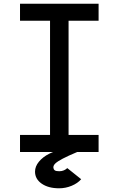

<svg xmlns="http://www.w3.org/2000/svg" viewBox="-20 -820 640 1036"><path d="M250 0V-800H350V0ZM88 0V-92H512V0ZM88 -708V-800H512V-708ZM299 196Q241 196 205 171Q169 146 169 106Q169 78 190 52.5Q211 27 245.5 9.5Q280 -8 318 -12L397 0Q347 21 318.5 36Q290 51 278.5 62Q267 73 268 85Q269 94 275.5 99Q282 104 300 104Q314 104 325 99Q336 94 343 87L418 147Q399 169 366.5 182.5Q334 196 299 196Z"/></svg>

Font: Victor Mono
Style: Bold
Weight: 700
Monospace: yes
Designer: Rune Bjørnerås
Version: Version 1.561;gftools[0.9.30]